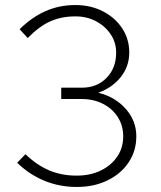

<svg xmlns="http://www.w3.org/2000/svg" viewBox="-20 -731 640 762"><path d="M285 11Q216 11 156.5 -13.5Q97 -38 48 -85L81 -119Q127 -75 176 -54.5Q225 -34 284 -34Q338 -34 379.5 -54Q421 -74 445 -109Q469 -144 469 -190Q469 -232 448 -265.5Q427 -299 389.5 -318.5Q352 -338 304 -338H223V-383H305Q365 -383 403 -422Q441 -461 441 -522Q441 -562 419.5 -594.5Q398 -627 361.5 -646.5Q325 -666 279 -666Q224 -666 180 -646.5Q136 -627 90 -580L58 -615Q105 -662 160 -686.5Q215 -711 279 -711Q340 -711 388.5 -686Q437 -661 465 -618.5Q493 -576 493 -522Q493 -468 459.5 -425.5Q426 -383 370 -363Q438 -346 479.5 -298.5Q521 -251 521 -190Q521 -132 490.5 -86.5Q460 -41 406.5 -15Q353 11 285 11Z"/></svg>

Font: Red Hat Mono
Style: Regular
Weight: 300
Monospace: yes
Designer: Pentagram, MCKL
Foundry: Pentagram, MCKL
Version: Version 1.023